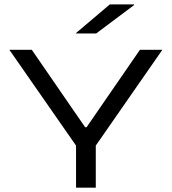

<svg xmlns="http://www.w3.org/2000/svg" viewBox="-20 -870 796 890"><path d="M338.5 -186.5 23.5 -639H127.5L306.5 -379L374.5 -280.5H381.5L449 -378.5L628.5 -639H732.5L418 -186.5ZM332.5 0V-264H424V0ZM489 -849.5H601.5V-846.5L426 -715H332V-716.5Z"/></svg>

Font: Anek Latin Expanded
Style: Regular
Weight: 400
Width: 7
Designer: Yesha Goshar
Foundry: Ek Type
Version: Version 1.003